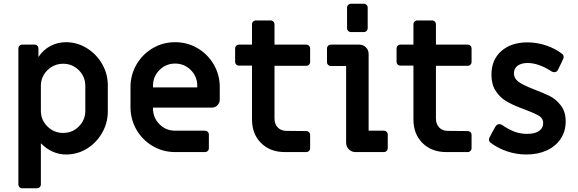

<svg xmlns="http://www.w3.org/2000/svg" viewBox="-20 -811 3080 1024"><path d="M78 172V-552Q78 -561 84 -567Q90 -573 99 -573H164Q173 -573 179 -567Q185 -561 185 -552V-507Q211 -546 249.5 -566Q288 -586 332 -586Q391 -586 442.5 -554.5Q494 -523 524.5 -470Q555 -417 555 -356V-217Q555 -156 525 -103Q495 -50 444 -18.5Q393 13 332 13Q295 13 260.5 -2.5Q226 -18 198 -47V172Q198 181 192 187Q186 193 177 193H99Q90 193 84 187Q78 181 78 172ZM435 -220V-353Q435 -402 400.5 -436.5Q366 -471 317 -471Q268 -471 233 -436.5Q198 -402 198 -353V-220Q198 -171 233 -136.5Q268 -102 317 -102Q366 -102 400.5 -136.5Q435 -171 435 -220Z M676 -239V-347Q676 -412 708 -467Q740 -522 794.5 -554Q849 -586 914 -586Q979 -586 1033.5 -554Q1088 -522 1120 -467Q1152 -412 1152 -347V-280Q1152 -262 1139.5 -249.5Q1127 -237 1109 -237H796V-232Q796 -183 830.5 -148.5Q865 -114 914 -114H1073Q1082 -114 1088 -108Q1094 -102 1094 -93V-21Q1094 -12 1088 -6Q1082 0 1073 0H914Q849 0 794.5 -32Q740 -64 708 -119Q676 -174 676 -239ZM1032 -345V-354Q1032 -403 997.5 -437.5Q963 -472 914 -472Q865 -472 830.5 -437.5Q796 -403 796 -354V-345Z M1324 -174V-461H1255Q1246 -461 1240 -467Q1234 -473 1234 -482V-552Q1234 -561 1240 -567Q1246 -573 1255 -573H1324V-681Q1324 -690 1330 -696Q1336 -702 1345 -702H1423Q1432 -702 1438 -696Q1444 -690 1444 -681V-573H1613Q1622 -573 1628 -567Q1634 -561 1634 -552V-481Q1634 -472 1628 -466Q1622 -460 1613 -460H1444V-179Q1444 -149 1461.5 -131Q1479 -113 1508 -113L1613 -112Q1622 -112 1628 -106Q1634 -100 1634 -91V-21Q1634 -12 1628 -6Q1622 0 1613 0H1499Q1421 0 1372.5 -48Q1324 -96 1324 -174Z M1831 -661V-770Q1831 -779 1837 -785Q1843 -791 1852 -791H1920Q1929 -791 1935 -785Q1941 -779 1941 -770V-661Q1941 -652 1935 -646Q1929 -640 1920 -640H1852Q1843 -640 1837 -646Q1831 -652 1831 -661ZM1826 -50V-459H1745Q1736 -459 1730 -465Q1724 -471 1724 -480V-552Q1724 -561 1730 -567Q1736 -573 1745 -573H1896Q1917 -573 1931.5 -558.5Q1946 -544 1946 -523V-114H2027Q2036 -114 2042 -108Q2048 -102 2048 -93V-21Q2048 -12 2042 -6Q2036 0 2027 0H1876Q1855 0 1840.5 -14.5Q1826 -29 1826 -50Z M2185 -174V-461H2116Q2107 -461 2101 -467Q2095 -473 2095 -482V-552Q2095 -561 2101 -567Q2107 -573 2116 -573H2185V-681Q2185 -690 2191 -696Q2197 -702 2206 -702H2284Q2293 -702 2299 -696Q2305 -690 2305 -681V-573H2474Q2483 -573 2489 -567Q2495 -561 2495 -552V-481Q2495 -472 2489 -466Q2483 -460 2474 -460H2305V-179Q2305 -149 2322.5 -131Q2340 -113 2369 -113L2474 -112Q2483 -112 2489 -106Q2495 -100 2495 -91V-21Q2495 -12 2489 -6Q2483 0 2474 0H2360Q2282 0 2233.5 -48Q2185 -96 2185 -174Z M2595 -51Q2590 -55 2588.5 -61.5Q2587 -68 2589 -74Q2596 -90 2623 -137Q2631 -149 2643 -149Q2650 -149 2657 -145Q2693 -120 2724.5 -108.5Q2756 -97 2791 -97Q2833 -97 2855 -112.5Q2877 -128 2877 -155Q2877 -178 2858 -191Q2839 -204 2786 -224L2750 -238Q2706 -255 2675 -274.5Q2644 -294 2622.5 -328Q2601 -362 2601 -413Q2601 -492 2653.5 -538.5Q2706 -585 2793 -585Q2844 -585 2893 -568.5Q2942 -552 2979 -523Q2984 -519 2985.5 -512.5Q2987 -506 2985 -500Q2976 -479 2955 -437Q2949 -426 2936 -426Q2929 -426 2922 -430Q2853 -475 2794 -475Q2760 -475 2740.5 -460.5Q2721 -446 2721 -420Q2721 -394 2743 -376.5Q2765 -359 2824 -336Q2881 -314 2912.5 -298.5Q2944 -283 2970.5 -249.5Q2997 -216 2997 -163Q2997 -111 2970.5 -71Q2944 -31 2896.5 -9Q2849 13 2788 13Q2734 13 2684 -4Q2634 -21 2595 -51Z"/></svg>

Font: Miriam Libre
Style: Bold
Weight: 700
Designer: Michal Sahar
Foundry: Hagilda
Version: Version 1.001